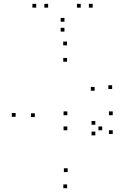

<svg xmlns="http://www.w3.org/2000/svg" viewBox="-20 -971 660 1013"><path d="M335.3 -283.7V-303.7H315.3V-283.7ZM519.2 -283.7V-303.7H499.2V-283.7ZM483 -312.8V-332.8H463V-312.8ZM483 -256.8V-276.8H463V-256.8ZM337 -63.2V-83.2H317V-63.2ZM163.7 -353.3V-373.3H143.7V-353.3ZM333.7 -645.3V-665.3H313.7V-645.3ZM479.2 -492.3V-512.3H459.2V-492.3ZM571.7 -501.3V-521.3H551.7V-501.3ZM333.5 -731.7V-751.7H313.5V-731.7ZM62.5 -354.7V-374.7H42.5V-354.7ZM334.2 22V2H314.2V22ZM574.8 -263.8V-283.8H554.8V-263.8ZM574.8 -363.2V-383.2H554.8V-363.2ZM335.3 -363.2V-383.2H315.3V-363.2ZM320 -804.3V-824.3H300V-804.3ZM469 -930.7V-950.7H449V-930.7ZM406 -930.7V-950.7H386V-930.7ZM320 -856.5V-876.5H300V-856.5ZM234 -930.7V-950.7H214V-930.7ZM171 -930.7V-950.7H151V-930.7Z"/></svg>

Font: Monaspace Neon Dots Var
Style: Regular
Weight: 400
Designer: Riley Cran and the Lettermatic Team
Version: Version 1.100 (Monaspace Neon Dots)